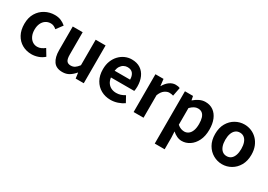

<svg xmlns="http://www.w3.org/2000/svg" viewBox="7 -1412 3438 2463"><g transform="rotate(30 1726.0 -180.0)"><path d="M316.8 13.8Q239.7 13.8 178 -21.1Q116.3 -55.9 80.2 -121.7Q44.2 -187.5 44.2 -279.9Q44.2 -372.8 83.8 -438.4Q123.4 -503.9 188.8 -538.7Q254.1 -573.5 329.5 -573.5Q382 -573.5 422.1 -556.2Q462.2 -538.8 492.9 -511.4L423.1 -417.6Q402.6 -435.6 381.9 -444.8Q361.2 -454 338.1 -454Q295.4 -454 262.9 -432.3Q230.3 -410.7 212.4 -371.7Q194.5 -332.7 194.5 -279.9Q194.5 -227.4 212.5 -188.2Q230.5 -148.9 261.7 -127.3Q292.9 -105.8 332.7 -105.8Q363.4 -105.8 391 -118.8Q418.7 -131.9 442 -150.9L500.4 -53.9Q460.4 -18.6 411.8 -2.4Q363.2 13.8 316.8 13.8Z M773.4 13.8Q682.3 13.8 640.9 -45.8Q599.6 -105.3 599.6 -210.6V-559.8H746.4V-228.7Q746.4 -164.3 765.3 -138.2Q784.3 -112 825.6 -112Q859.7 -112 885.4 -128.6Q911.1 -145.2 939 -182.1V-559.8H1085.8V0H965.9L954.9 -80.6H951.3Q915.2 -37.8 873 -12Q830.8 13.8 773.4 13.8Z M1487.4 13.8Q1408.9 13.8 1345.7 -21.2Q1282.5 -56.1 1245.4 -121.9Q1208.2 -187.7 1208.2 -279.9Q1208.2 -348.1 1229.8 -402.2Q1251.4 -456.3 1288.6 -494.8Q1325.8 -533.2 1372.5 -553.4Q1419.3 -573.5 1468.7 -573.5Q1546.1 -573.5 1598 -539.3Q1649.9 -505.1 1676.4 -444.7Q1702.8 -384.4 1702.8 -306.4Q1702.8 -285.9 1700.9 -267.6Q1698.9 -249.4 1696.1 -238.4H1350.7Q1356.9 -192.8 1378.2 -162.1Q1399.4 -131.4 1432.1 -115.5Q1464.8 -99.6 1506.6 -99.6Q1540.6 -99.6 1571 -109.4Q1601.3 -119.3 1632.1 -138.2L1681.6 -47.9Q1640.7 -19.8 1590 -3Q1539.4 13.8 1487.4 13.8ZM1348.4 -336.9H1577.3Q1577.3 -393.2 1551.4 -426.7Q1525.6 -460.2 1471.1 -460.2Q1442 -460.2 1416.2 -446.4Q1390.4 -432.6 1372.4 -405.4Q1354.4 -378.2 1348.4 -336.9Z M1824.3 0V-559.8H1944L1955.4 -460.8H1958.2Q1988.9 -515.8 2031.2 -544.7Q2073.5 -573.5 2117.3 -573.5Q2140.7 -573.5 2155.4 -570.4Q2170.2 -567.2 2182.4 -561.8L2157.8 -435.2Q2142.4 -439.4 2129.5 -441.8Q2116.6 -444.2 2098.3 -444.2Q2066.4 -444.2 2030.7 -419.3Q1995 -394.4 1971 -333.6V0Z M2261.3 214.9V-559.8H2381L2392.4 -501.9H2395.2Q2430.3 -532.1 2472.5 -552.8Q2514.7 -573.5 2559.8 -573.5Q2628.7 -573.5 2678 -538.1Q2727.4 -502.6 2753.5 -439.1Q2779.6 -375.6 2779.6 -288.9Q2779.6 -192.9 2745.6 -125Q2711.5 -57.1 2657.3 -21.7Q2603.2 13.8 2541.7 13.8Q2505.5 13.8 2470.4 -2.2Q2435.2 -18.1 2403.3 -46.8L2408 44.4V214.9ZM2509.6 -107.4Q2543 -107.4 2570.1 -126.9Q2597.2 -146.4 2612.9 -186.2Q2628.5 -226.1 2628.5 -286.6Q2628.5 -340.3 2616.9 -377.5Q2605.2 -414.6 2581.1 -433.9Q2557.1 -453.2 2517.8 -453.2Q2489.5 -453.2 2463.2 -439Q2437 -424.9 2408 -395.7V-148.7Q2434.7 -125.3 2461 -116.3Q2487.2 -107.4 2509.6 -107.4Z M3139.3 13.8Q3069.3 13.8 3007.6 -21.1Q2945.9 -55.9 2908 -121.7Q2870.2 -187.5 2870.2 -279.9Q2870.2 -372.8 2908 -438.4Q2945.9 -503.9 3007.6 -538.7Q3069.3 -573.5 3139.3 -573.5Q3191.7 -573.5 3240.1 -553.9Q3288.4 -534.2 3326 -496.4Q3363.6 -458.5 3385.6 -404.2Q3407.6 -349.8 3407.6 -279.9Q3407.6 -187.5 3369.6 -121.7Q3331.7 -55.9 3270.5 -21.1Q3209.3 13.8 3139.3 13.8ZM3139.3 -105.8Q3177.3 -105.8 3203.9 -127.3Q3230.5 -148.9 3244 -188.2Q3257.5 -227.4 3257.5 -279.9Q3257.5 -332.7 3244 -371.7Q3230.5 -410.7 3203.9 -432.3Q3177.3 -454 3139.3 -454Q3101.2 -454 3074.7 -432.3Q3048.1 -410.7 3034.3 -371.7Q3020.5 -332.7 3020.5 -279.9Q3020.5 -227.4 3034.3 -188.2Q3048.1 -148.9 3074.7 -127.3Q3101.2 -105.8 3139.3 -105.8Z"/></g></svg>

Font: Noto Sans TC Thin
Style: Regular
Weight: 100
Designer: Ryoko NISHIZUKA 西塚涼子 (kana, bopomofo & ideographs); Paul D. Hunt (Latin, Greek & Cyrillic); Sandoll Communications 산돌커뮤니
Foundry: Adobe
Version: Version 2.004-H2;hotconv 1.0.118;makeotfexe 2.5.65603